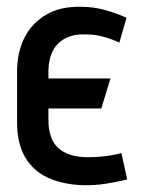

<svg xmlns="http://www.w3.org/2000/svg" viewBox="-20 -531 424 563"><path d="M277 -213 304 -301H122V-325Q123 -360 136 -384Q149 -408 174.5 -420Q200 -432 235 -430Q259 -430 284 -423Q309 -416 330 -406L351 -479Q320 -493 286.5 -502Q253 -511 220 -511Q158 -513 115.5 -488Q73 -463 51.5 -420Q30 -377 30 -320V-174Q30 -110 54 -69.5Q78 -29 121.5 -9.5Q165 10 222 12Q255 13 288.5 8Q322 3 353 -5L336 -82Q336 -82 328 -80Q320 -78 305.5 -75.5Q291 -73 273 -71.5Q255 -70 237 -70Q210 -70 188.5 -76.5Q167 -83 152 -96Q137 -109 129.5 -130Q122 -151 122 -179V-213Z"/></svg>

Font: Advent Pro SemiBold
Style: Regular
Weight: 600
Designer: VivaRado, Andreas Kalpakidis
Foundry: VivaRado, Andreas Kalpakidis
Version: Version 3.000